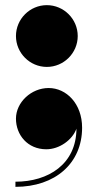

<svg xmlns="http://www.w3.org/2000/svg" viewBox="-20 -570 378 746"><path d="M42 -430C42 -364 96 -310 162 -310C228 -310 282 -364 282 -430C282 -496 228 -550 162 -550C96 -550 42 -496 42 -430ZM42 -109C42 -46 87 10 160 10C211 10 261.5 -26.5 277 -70C276.5 67.5 168 136 40 136V156C195 156 299 64 299 -74C299 -167 238 -228 169 -228C101 -228 42 -172 42 -109Z"/></svg>

Font: Bodoni* 11pt Fatface
Style: Regular
Weight: 900
Version: Version 2.3